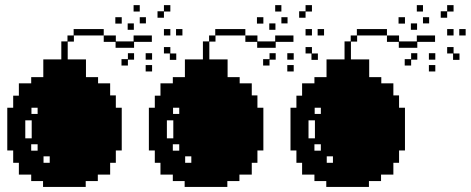

<svg xmlns="http://www.w3.org/2000/svg" viewBox="-20 -740 1863 760"><path d="M436.5 -671.9Q445.3 -671.9 461.9 -671.9Q461.9 -663.1 461.9 -646.5Q453.1 -646.5 436.5 -646.5Q436.5 -655.3 436.5 -671.9ZM508.8 -719.7Q516.6 -719.7 533.2 -719.7Q533.2 -710.9 533.2 -694.3Q525.4 -694.3 508.8 -694.3Q508.8 -703.1 508.8 -719.7ZM533.2 -671.9Q541 -671.9 557.6 -671.9Q557.6 -664.1 557.6 -647.5Q549.8 -647.5 533.2 -647.5Q533.2 -655.3 533.2 -671.9ZM556.6 -529.3Q565.4 -529.3 582 -529.3Q582 -520.5 582 -503.9Q573.2 -503.9 556.6 -503.9Q556.6 -511.7 556.6 -529.3ZM556.6 -482.4Q565.4 -482.4 582 -482.4Q582 -473.6 582 -457Q573.2 -457 556.6 -457Q556.6 -465.8 556.6 -482.4ZM628.9 -694.3Q628.9 -686.5 628.9 -669.9Q621.1 -669.9 603.5 -669.9Q603.5 -678.7 603.5 -695.3Q612.3 -695.3 628.9 -695.3Q628.9 -703.1 628.9 -719.7Q637.7 -719.7 654.3 -719.7Q654.3 -710.9 654.3 -694.3Q645.5 -694.3 628.9 -694.3ZM654.3 -553.7Q654.3 -544.9 654.3 -528.3Q662.1 -528.3 677.7 -528.3Q677.7 -520.5 677.7 -502.9Q669.9 -502.9 652.3 -502.9Q652.3 -511.7 652.3 -528.3Q644.5 -528.3 628.9 -528.3Q628.9 -537.1 628.9 -553.7Q637.7 -553.7 654.3 -553.7ZM628.9 -625Q637.7 -625 654.3 -625Q654.3 -616.2 654.3 -599.6Q645.5 -599.6 628.9 -599.6Q628.9 -608.4 628.9 -625ZM676.8 -625Q684.6 -625 702.1 -625Q702.1 -616.2 702.1 -599.6Q693.4 -599.6 676.8 -599.6Q676.8 -608.4 676.8 -625ZM438.5 -313.5Q438.5 -313.5 438.5 -313.5Q446.3 -313.5 461.9 -313.5Q461.9 -257.8 461.9 -144.5Q454.1 -144.5 438.5 -144.5Q438.5 -127.9 438.5 -95.7Q430.7 -95.7 416 -95.7Q416 -80.1 416 -48.8Q399.4 -48.8 367.2 -48.8Q367.2 -40 367.2 -23.4Q351.6 -23.4 319.3 -23.4Q319.3 -15.6 319.3 0Q263.7 0 150.4 0Q150.4 -7.8 150.4 -23.4Q134.8 -23.4 103.5 -23.4Q103.5 -32.2 103.5 -48.8Q86.9 -48.8 54.7 -48.8Q54.7 -64.5 54.7 -95.7Q46.9 -95.7 32.2 -95.7Q32.2 -112.3 32.2 -144.5Q24.4 -144.5 8.8 -144.5Q8.8 -201.2 8.8 -313.5Q16.6 -313.5 32.2 -313.5Q32.2 -330.1 32.2 -361.3Q40 -361.3 54.7 -361.3Q54.7 -377.9 54.7 -410.2Q71.3 -410.2 103.5 -410.2Q103.5 -418 103.5 -434.6Q119.1 -434.6 151.4 -434.6Q151.4 -458 151.4 -504.9Q174.8 -504.9 222.7 -504.9Q222.7 -528.3 222.7 -576.2Q230.5 -576.2 247.1 -576.2Q247.1 -584 247.1 -599.6Q254.9 -599.6 271.5 -599.6Q271.5 -608.4 271.5 -625Q311.5 -625 390.6 -625Q390.6 -617.2 390.6 -599.6Q350.6 -599.6 272.5 -599.6Q272.5 -591.8 272.5 -575.2Q263.7 -575.2 248 -575.2Q248 -551.8 248 -504.9Q272.5 -504.9 320.3 -504.9Q320.3 -481.4 320.3 -434.6Q335.9 -434.6 368.2 -434.6Q368.2 -426.8 368.2 -410.2Q383.8 -410.2 416 -410.2Q416 -394.5 416 -362.3Q423.8 -362.3 438.5 -362.3Q438.5 -349.6 438.5 -337.9Q438.5 -326.2 438.5 -313.5ZM80.1 -192.4Q87.9 -192.4 105.5 -192.4Q105.5 -215.8 105.5 -263.7Q96.7 -263.7 80.1 -263.7Q80.1 -246.1 80.1 -228.5Q80.1 -210 80.1 -192.4ZM128.9 -143.6Q128.9 -152.3 128.9 -168.9Q120.1 -168.9 103.5 -168.9Q103.5 -161.1 103.5 -143.6Q110.4 -143.6 116.2 -143.6Q123 -143.6 128.9 -143.6ZM128.9 -289.1Q128.9 -296.9 128.9 -313.5Q121.1 -313.5 104.5 -313.5Q104.5 -305.7 104.5 -289.1Q110.4 -289.1 117.2 -289.1Q123 -289.1 128.9 -289.1ZM176.8 -95.7Q176.8 -104.5 176.8 -121.1Q168.9 -121.1 152.3 -121.1Q152.3 -112.3 152.3 -95.7Q158.2 -95.7 164.1 -95.7Q170.9 -95.7 176.8 -95.7ZM485.4 -647.5Q493.2 -647.5 509.8 -647.5Q509.8 -639.6 509.8 -622.1Q502 -622.1 485.4 -622.1Q485.4 -630.9 485.4 -647.5ZM486.3 -505.9Q486.3 -513.7 486.3 -529.3Q494.1 -529.3 510.7 -529.3Q510.7 -521.5 510.7 -503.9Q502.9 -503.9 486.3 -503.9Q486.3 -496.1 486.3 -480.5Q477.5 -480.5 460.9 -480.5Q460.9 -489.3 460.9 -505.9Q468.8 -505.9 486.3 -505.9ZM437.5 -550.8Q437.5 -558.6 437.5 -574.2Q421.9 -574.2 390.6 -574.2Q390.6 -583 390.6 -599.6Q406.2 -599.6 438.5 -599.6Q438.5 -591.8 438.5 -576.2Q461.9 -576.2 508.8 -576.2Q508.8 -584 508.8 -599.6Q533.2 -599.6 581.1 -599.6Q581.1 -591.8 581.1 -574.2Q557.6 -574.2 510.7 -574.2Q510.7 -566.4 510.7 -550.8Q486.3 -550.8 437.5 -550.8Z M997.1 -671.9Q1005.9 -671.9 1022.5 -671.9Q1022.5 -663.1 1022.5 -646.5Q1013.7 -646.5 997.1 -646.5Q997.1 -655.3 997.1 -671.9ZM1069.3 -719.7Q1077.1 -719.7 1093.8 -719.7Q1093.8 -710.9 1093.8 -694.3Q1085.9 -694.3 1069.3 -694.3Q1069.3 -703.1 1069.3 -719.7ZM1093.8 -671.9Q1101.6 -671.9 1118.2 -671.9Q1118.2 -664.1 1118.2 -647.5Q1110.4 -647.5 1093.8 -647.5Q1093.8 -655.3 1093.8 -671.9ZM1117.2 -529.3Q1126 -529.3 1142.6 -529.3Q1142.6 -520.5 1142.6 -503.9Q1133.8 -503.9 1117.2 -503.9Q1117.2 -511.7 1117.2 -529.3ZM1117.2 -482.4Q1126 -482.4 1142.6 -482.4Q1142.6 -473.6 1142.6 -457Q1133.8 -457 1117.2 -457Q1117.2 -465.8 1117.2 -482.4ZM1189.5 -694.3Q1189.5 -686.5 1189.5 -669.9Q1181.6 -669.9 1164.1 -669.9Q1164.1 -678.7 1164.1 -695.3Q1172.9 -695.3 1189.5 -695.3Q1189.5 -703.1 1189.5 -719.7Q1198.2 -719.7 1214.8 -719.7Q1214.8 -710.9 1214.8 -694.3Q1206.1 -694.3 1189.5 -694.3ZM1214.8 -553.7Q1214.8 -544.9 1214.8 -528.3Q1222.7 -528.3 1238.3 -528.3Q1238.3 -520.5 1238.3 -502.9Q1230.5 -502.9 1212.9 -502.9Q1212.9 -511.7 1212.9 -528.3Q1205.1 -528.3 1189.5 -528.3Q1189.5 -537.1 1189.5 -553.7Q1198.2 -553.7 1214.8 -553.7ZM1189.5 -625Q1198.2 -625 1214.8 -625Q1214.8 -616.2 1214.8 -599.6Q1206.1 -599.6 1189.5 -599.6Q1189.5 -608.4 1189.5 -625ZM1237.3 -625Q1245.1 -625 1262.7 -625Q1262.7 -616.2 1262.7 -599.6Q1253.9 -599.6 1237.3 -599.6Q1237.3 -608.4 1237.3 -625ZM999 -313.5Q999 -313.5 999 -313.5Q1006.8 -313.5 1022.5 -313.5Q1022.5 -257.8 1022.5 -144.5Q1014.6 -144.5 999 -144.5Q999 -127.9 999 -95.7Q991.2 -95.7 976.6 -95.7Q976.6 -80.1 976.6 -48.8Q960 -48.8 927.7 -48.8Q927.7 -40 927.7 -23.4Q912.1 -23.4 879.9 -23.4Q879.9 -15.6 879.9 0Q824.2 0 710.9 0Q710.9 -7.8 710.9 -23.4Q695.3 -23.4 664.1 -23.4Q664.1 -32.2 664.1 -48.8Q647.5 -48.8 615.2 -48.8Q615.2 -64.5 615.2 -95.7Q607.4 -95.7 592.8 -95.7Q592.8 -112.3 592.8 -144.5Q585 -144.5 569.3 -144.5Q569.3 -201.2 569.3 -313.5Q577.1 -313.5 592.8 -313.5Q592.8 -330.1 592.8 -361.3Q600.6 -361.3 615.2 -361.3Q615.2 -377.9 615.2 -410.2Q631.8 -410.2 664.1 -410.2Q664.1 -418 664.1 -434.6Q679.7 -434.6 711.9 -434.6Q711.9 -458 711.9 -504.9Q735.4 -504.9 783.2 -504.9Q783.2 -528.3 783.2 -576.2Q791 -576.2 807.6 -576.2Q807.6 -584 807.6 -599.6Q815.4 -599.6 832 -599.6Q832 -608.4 832 -625Q872.1 -625 951.2 -625Q951.2 -617.2 951.2 -599.6Q911.1 -599.6 833 -599.6Q833 -591.8 833 -575.2Q824.2 -575.2 808.6 -575.2Q808.6 -551.8 808.6 -504.9Q833 -504.9 880.9 -504.9Q880.9 -481.4 880.9 -434.6Q896.5 -434.6 928.7 -434.6Q928.7 -426.8 928.7 -410.2Q944.3 -410.2 976.6 -410.2Q976.6 -394.5 976.6 -362.3Q984.4 -362.3 999 -362.3Q999 -349.6 999 -337.9Q999 -326.2 999 -313.5ZM640.6 -192.4Q648.4 -192.4 666 -192.4Q666 -215.8 666 -263.7Q657.2 -263.7 640.6 -263.7Q640.6 -246.1 640.6 -228.5Q640.6 -210 640.6 -192.4ZM689.5 -143.6Q689.5 -152.3 689.5 -168.9Q680.7 -168.9 664.1 -168.9Q664.1 -161.1 664.1 -143.6Q670.9 -143.6 676.8 -143.6Q683.6 -143.6 689.5 -143.6ZM689.5 -289.1Q689.5 -296.9 689.5 -313.5Q681.6 -313.5 665 -313.5Q665 -305.7 665 -289.1Q670.9 -289.1 677.7 -289.1Q683.6 -289.1 689.5 -289.1ZM737.3 -95.7Q737.3 -104.5 737.3 -121.1Q729.5 -121.1 712.9 -121.1Q712.9 -112.3 712.9 -95.7Q718.8 -95.7 724.6 -95.7Q731.4 -95.7 737.3 -95.7ZM1045.9 -647.5Q1053.7 -647.5 1070.3 -647.5Q1070.3 -639.6 1070.3 -622.1Q1062.5 -622.1 1045.9 -622.1Q1045.9 -630.9 1045.9 -647.5ZM1046.9 -505.9Q1046.9 -513.7 1046.9 -529.3Q1054.7 -529.3 1071.3 -529.3Q1071.3 -521.5 1071.3 -503.9Q1063.5 -503.9 1046.9 -503.9Q1046.9 -496.1 1046.9 -480.5Q1038.1 -480.5 1021.5 -480.5Q1021.5 -489.3 1021.5 -505.9Q1029.3 -505.9 1046.9 -505.9ZM998 -550.8Q998 -558.6 998 -574.2Q982.4 -574.2 951.2 -574.2Q951.2 -583 951.2 -599.6Q966.8 -599.6 999 -599.6Q999 -591.8 999 -576.2Q1022.5 -576.2 1069.3 -576.2Q1069.3 -584 1069.3 -599.6Q1093.8 -599.6 1141.6 -599.6Q1141.6 -591.8 1141.6 -574.2Q1118.2 -574.2 1071.3 -574.2Q1071.3 -566.4 1071.3 -550.8Q1046.9 -550.8 998 -550.8Z M1557.6 -671.9Q1566.4 -671.9 1583 -671.9Q1583 -663.1 1583 -646.5Q1574.2 -646.5 1557.6 -646.5Q1557.6 -655.3 1557.6 -671.9ZM1629.9 -719.7Q1637.7 -719.7 1654.3 -719.7Q1654.3 -710.9 1654.3 -694.3Q1646.5 -694.3 1629.9 -694.3Q1629.9 -703.1 1629.9 -719.7ZM1654.3 -671.9Q1662.1 -671.9 1678.7 -671.9Q1678.7 -664.1 1678.7 -647.5Q1670.9 -647.5 1654.3 -647.5Q1654.3 -655.3 1654.3 -671.9ZM1677.7 -529.3Q1686.5 -529.3 1703.1 -529.3Q1703.1 -520.5 1703.1 -503.9Q1694.3 -503.9 1677.7 -503.9Q1677.7 -511.7 1677.7 -529.3ZM1677.7 -482.4Q1686.5 -482.4 1703.1 -482.4Q1703.1 -473.6 1703.1 -457Q1694.3 -457 1677.7 -457Q1677.7 -465.8 1677.7 -482.4ZM1750 -694.3Q1750 -686.5 1750 -669.9Q1742.2 -669.9 1724.6 -669.9Q1724.6 -678.7 1724.6 -695.3Q1733.4 -695.3 1750 -695.3Q1750 -703.1 1750 -719.7Q1758.8 -719.7 1775.4 -719.7Q1775.4 -710.9 1775.4 -694.3Q1766.6 -694.3 1750 -694.3ZM1775.4 -553.7Q1775.4 -544.9 1775.4 -528.3Q1783.2 -528.3 1798.8 -528.3Q1798.8 -520.5 1798.8 -502.9Q1791 -502.9 1773.4 -502.9Q1773.4 -511.7 1773.4 -528.3Q1765.6 -528.3 1750 -528.3Q1750 -537.1 1750 -553.7Q1758.8 -553.7 1775.4 -553.7ZM1750 -625Q1758.8 -625 1775.4 -625Q1775.4 -616.2 1775.4 -599.6Q1766.6 -599.6 1750 -599.6Q1750 -608.4 1750 -625ZM1797.9 -625Q1805.7 -625 1823.2 -625Q1823.2 -616.2 1823.2 -599.6Q1814.5 -599.6 1797.9 -599.6Q1797.9 -608.4 1797.9 -625ZM1559.6 -313.5Q1559.6 -313.5 1559.6 -313.5Q1567.4 -313.5 1583 -313.5Q1583 -257.8 1583 -144.5Q1575.2 -144.5 1559.6 -144.5Q1559.6 -127.9 1559.6 -95.7Q1551.8 -95.7 1537.1 -95.7Q1537.1 -80.1 1537.1 -48.8Q1520.5 -48.8 1488.3 -48.8Q1488.3 -40 1488.3 -23.4Q1472.7 -23.4 1440.4 -23.4Q1440.4 -15.6 1440.4 0Q1384.8 0 1271.5 0Q1271.5 -7.8 1271.5 -23.4Q1255.9 -23.4 1224.6 -23.4Q1224.6 -32.2 1224.6 -48.8Q1208 -48.8 1175.8 -48.8Q1175.8 -64.5 1175.8 -95.7Q1168 -95.7 1153.3 -95.7Q1153.3 -112.3 1153.3 -144.5Q1145.5 -144.5 1129.9 -144.5Q1129.9 -201.2 1129.9 -313.5Q1137.7 -313.5 1153.3 -313.5Q1153.3 -330.1 1153.3 -361.3Q1161.1 -361.3 1175.8 -361.3Q1175.8 -377.9 1175.8 -410.2Q1192.4 -410.2 1224.6 -410.2Q1224.6 -418 1224.6 -434.6Q1240.2 -434.6 1272.5 -434.6Q1272.5 -458 1272.5 -504.9Q1295.9 -504.9 1343.8 -504.9Q1343.8 -528.3 1343.8 -576.2Q1351.6 -576.2 1368.2 -576.2Q1368.2 -584 1368.2 -599.6Q1376 -599.6 1392.6 -599.6Q1392.6 -608.4 1392.6 -625Q1432.6 -625 1511.7 -625Q1511.7 -617.2 1511.7 -599.6Q1471.7 -599.6 1393.6 -599.6Q1393.6 -591.8 1393.6 -575.2Q1384.8 -575.2 1369.1 -575.2Q1369.1 -551.8 1369.1 -504.9Q1393.6 -504.9 1441.4 -504.9Q1441.4 -481.4 1441.4 -434.6Q1457 -434.6 1489.3 -434.6Q1489.3 -426.8 1489.3 -410.2Q1504.9 -410.2 1537.1 -410.2Q1537.1 -394.5 1537.1 -362.3Q1544.9 -362.3 1559.6 -362.3Q1559.6 -349.6 1559.6 -337.9Q1559.6 -326.2 1559.6 -313.5ZM1201.2 -192.4Q1209 -192.4 1226.6 -192.4Q1226.6 -215.8 1226.6 -263.7Q1217.8 -263.7 1201.2 -263.7Q1201.2 -246.1 1201.2 -228.5Q1201.2 -210 1201.2 -192.4ZM1250 -143.6Q1250 -152.3 1250 -168.9Q1241.2 -168.9 1224.6 -168.9Q1224.6 -161.1 1224.6 -143.6Q1231.4 -143.6 1237.3 -143.6Q1244.1 -143.6 1250 -143.6ZM1250 -289.1Q1250 -296.9 1250 -313.5Q1242.2 -313.5 1225.6 -313.5Q1225.6 -305.7 1225.6 -289.1Q1231.4 -289.1 1238.3 -289.1Q1244.1 -289.1 1250 -289.1ZM1297.9 -95.7Q1297.9 -104.5 1297.9 -121.1Q1290 -121.1 1273.4 -121.1Q1273.4 -112.3 1273.4 -95.7Q1279.3 -95.7 1285.2 -95.7Q1292 -95.7 1297.9 -95.7ZM1606.4 -647.5Q1614.3 -647.5 1630.9 -647.5Q1630.9 -639.6 1630.9 -622.1Q1623 -622.1 1606.4 -622.1Q1606.4 -630.9 1606.4 -647.5ZM1607.4 -505.9Q1607.4 -513.7 1607.4 -529.3Q1615.2 -529.3 1631.8 -529.3Q1631.8 -521.5 1631.8 -503.9Q1624 -503.9 1607.4 -503.9Q1607.4 -496.1 1607.4 -480.5Q1598.6 -480.5 1582 -480.5Q1582 -489.3 1582 -505.9Q1589.8 -505.9 1607.4 -505.9ZM1558.6 -550.8Q1558.6 -558.6 1558.6 -574.2Q1543 -574.2 1511.7 -574.2Q1511.7 -583 1511.7 -599.6Q1527.3 -599.6 1559.6 -599.6Q1559.6 -591.8 1559.6 -576.2Q1583 -576.2 1629.9 -576.2Q1629.9 -584 1629.9 -599.6Q1654.3 -599.6 1702.1 -599.6Q1702.1 -591.8 1702.1 -574.2Q1678.7 -574.2 1631.8 -574.2Q1631.8 -566.4 1631.8 -550.8Q1607.4 -550.8 1558.6 -550.8Z"/></svg>

Font: Bombita-font
Style: Regular
Weight: 400
Version: Version 1.0